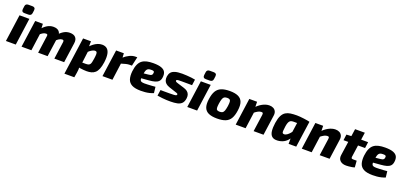

<svg xmlns="http://www.w3.org/2000/svg" viewBox="32 -1925 6989 3315"><g transform="rotate(20 3526.5 -268.0)"><path d="M264 -497 195 0H14L83 -497ZM238 -721Q267 -721 280 -707Q293 -693 290 -664L283 -611Q277 -561 223 -561H151Q93 -561 100 -618L107 -671Q112 -721 166 -721Z M512 -497 517 -390 534 -377 482 0H301L371 -497ZM704 -511Q775 -511 808.5 -473.5Q842 -436 832 -369L780 0H606L650 -318Q654 -341 647 -349Q640 -357 622 -357Q608 -357 591.5 -351.5Q575 -346 553.5 -332Q532 -318 502 -294L474 -374Q537 -446 590 -478.5Q643 -511 704 -511ZM1006 -511Q1079 -511 1112 -473Q1145 -435 1136 -369L1084 0H904L948 -318Q951 -342 943 -349.5Q935 -357 920 -357Q907 -357 891 -351.5Q875 -346 854 -332.5Q833 -319 805 -294L776 -374Q839 -446 892 -478.5Q945 -511 1006 -511Z M1599 -509Q1656 -509 1690.5 -479.5Q1725 -450 1736.5 -390Q1748 -330 1736 -236Q1725 -158 1704.5 -108.5Q1684 -59 1654.5 -33Q1625 -7 1586.5 3.5Q1548 14 1502 14Q1478 14 1446.5 11.5Q1415 9 1381.5 4Q1348 -1 1319 -9.5Q1290 -18 1270 -30L1291 -101Q1331 -101 1364.5 -100.5Q1398 -100 1441 -100Q1471 -100 1490 -105.5Q1509 -111 1520 -125Q1531 -139 1537.5 -165.5Q1544 -192 1550 -233Q1558 -288 1558 -317Q1558 -346 1549 -357Q1540 -368 1520 -368Q1502 -368 1478.5 -357.5Q1455 -347 1431.5 -329Q1408 -311 1390 -288L1357 -359Q1369 -377 1392 -402Q1415 -427 1447.5 -452Q1480 -477 1519 -493Q1558 -509 1599 -509ZM1396 -497 1394 -375 1413 -360 1371 -27 1360 -10Q1361 15 1359.5 40Q1358 65 1353 94L1338 185H1156L1251 -497Z M2000 -497 2006 -388 2022 -375 1971 0H1788L1858 -497ZM2242 -511 2204 -344H2162Q2131 -344 2094.5 -335Q2058 -326 2001 -308L1994 -411Q2050 -461 2104.5 -486Q2159 -511 2208 -511Z M2539 -511Q2637 -511 2690.5 -490Q2744 -469 2762.5 -429.5Q2781 -390 2772 -331Q2766 -286 2741.5 -260.5Q2717 -235 2674 -222.5Q2631 -210 2565 -205L2306 -184L2318 -275L2523 -296Q2546 -298 2561.5 -302.5Q2577 -307 2586.5 -317.5Q2596 -328 2598 -349Q2601 -366 2596 -375Q2591 -384 2577.5 -387.5Q2564 -391 2538 -390Q2513 -390 2496 -384Q2479 -378 2467.5 -364.5Q2456 -351 2448.5 -325.5Q2441 -300 2434 -259Q2425 -203 2429.5 -175Q2434 -147 2454.5 -138Q2475 -129 2512 -129Q2535 -129 2570 -130.5Q2605 -132 2643.5 -134.5Q2682 -137 2711 -140L2724 -28Q2691 -14 2652 -4.5Q2613 5 2573 8.5Q2533 12 2495 12Q2388 12 2330 -18.5Q2272 -49 2253 -108.5Q2234 -168 2243 -254Q2252 -332 2274.5 -382.5Q2297 -433 2333.5 -460.5Q2370 -488 2421.5 -499.5Q2473 -511 2539 -511Z M3069 -511Q3107 -511 3152 -508Q3197 -505 3239 -500.5Q3281 -496 3310 -489L3295 -382Q3246 -382 3198 -382.5Q3150 -383 3103 -383Q3067 -383 3046.5 -382Q3026 -381 3018 -377Q3010 -373 3008 -364Q3006 -352 3017 -344Q3028 -336 3059 -327L3175 -291Q3215 -279 3241 -259Q3267 -239 3278.5 -209Q3290 -179 3285 -138Q3277 -74 3246 -42.5Q3215 -11 3162.5 0Q3110 11 3037 11Q3002 11 2965 9.5Q2928 8 2887 3.5Q2846 -1 2796 -9L2812 -117Q2827 -116 2855 -116Q2883 -116 2915.5 -116Q2948 -116 2977 -116Q3031 -116 3059 -118Q3087 -120 3098 -125.5Q3109 -131 3110 -141Q3112 -150 3107.5 -155Q3103 -160 3090 -165Q3077 -170 3054 -177L2942 -214Q2898 -229 2872.5 -252Q2847 -275 2838.5 -307Q2830 -339 2835 -378Q2842 -423 2865.5 -452Q2889 -481 2938 -496Q2987 -511 3069 -511Z M3596 -497 3527 0H3346L3415 -497ZM3570 -721Q3599 -721 3612 -707Q3625 -693 3622 -664L3615 -611Q3609 -561 3555 -561H3483Q3425 -561 3432 -618L3439 -671Q3444 -721 3498 -721Z M3945 -511Q4041 -511 4099.5 -484Q4158 -457 4179.5 -398Q4201 -339 4187 -241Q4174 -147 4141.5 -91.5Q4109 -36 4049 -12Q3989 12 3894 12Q3799 12 3740 -14Q3681 -40 3658.5 -98.5Q3636 -157 3650 -255Q3663 -350 3695.5 -405.5Q3728 -461 3788.5 -486Q3849 -511 3945 -511ZM3942 -384Q3909 -384 3890 -373Q3871 -362 3859.5 -331Q3848 -300 3839 -241Q3832 -189 3834 -161.5Q3836 -134 3852 -124Q3868 -114 3900 -114Q3932 -114 3950.5 -125.5Q3969 -137 3980 -167.5Q3991 -198 4000 -255Q4007 -308 4005 -335.5Q4003 -363 3988 -373.5Q3973 -384 3942 -384Z M4672 -511Q4713 -511 4744 -495Q4775 -479 4790.5 -447.5Q4806 -416 4799 -369L4747 0H4565L4609 -311Q4613 -338 4606 -348.5Q4599 -359 4576 -357Q4551 -357 4521 -342Q4491 -327 4449 -293L4422 -374Q4476 -438 4542.5 -474.5Q4609 -511 4672 -511ZM4448 -497 4451 -365 4467 -352 4418 0H4236L4305 -497Z M5176 -511Q5202 -511 5236.5 -508Q5271 -505 5306 -500.5Q5341 -496 5370.5 -491Q5400 -486 5416 -481L5282 -387Q5250 -388 5222 -388.5Q5194 -389 5162 -389Q5138 -389 5120 -384.5Q5102 -380 5089.5 -367.5Q5077 -355 5067.5 -330Q5058 -305 5052 -264Q5044 -208 5042.5 -178.5Q5041 -149 5050 -139Q5059 -129 5081 -129Q5104 -131 5130 -148.5Q5156 -166 5180.5 -195Q5205 -224 5225 -259L5255 -206Q5238 -140 5203 -92Q5168 -44 5119 -18Q5070 8 5008 12Q4939 16 4904 -15Q4869 -46 4861.5 -108.5Q4854 -171 4867 -261Q4880 -348 4906 -398.5Q4932 -449 4971 -473Q5010 -497 5061.5 -504Q5113 -511 5176 -511ZM5238 -495 5416 -481 5348 0H5208V-110L5185 -125Z M5886 -511Q5927 -511 5958 -495Q5989 -479 6004.5 -447.5Q6020 -416 6013 -369L5961 0H5779L5823 -311Q5827 -338 5820 -348.5Q5813 -359 5790 -357Q5765 -357 5735 -342Q5705 -327 5663 -293L5636 -374Q5690 -438 5756.5 -474.5Q5823 -511 5886 -511ZM5662 -497 5665 -365 5681 -352 5632 0H5450L5519 -497Z M6379 -631 6313 -168Q6310 -145 6317 -137Q6324 -129 6349 -129H6412L6421 -9Q6400 -1 6371 3.5Q6342 8 6314 10.5Q6286 13 6268 13Q6195 13 6156 -25Q6117 -63 6127 -129L6200 -631ZM6488 -497 6473 -384H6077L6091 -492L6187 -497Z M6798 -511Q6896 -511 6949.5 -490Q7003 -469 7021.5 -429.5Q7040 -390 7031 -331Q7025 -286 7000.5 -260.5Q6976 -235 6933 -222.5Q6890 -210 6824 -205L6565 -184L6577 -275L6782 -296Q6805 -298 6820.5 -302.5Q6836 -307 6845.5 -317.5Q6855 -328 6857 -349Q6860 -366 6855 -375Q6850 -384 6836.5 -387.5Q6823 -391 6797 -390Q6772 -390 6755 -384Q6738 -378 6726.5 -364.5Q6715 -351 6707.5 -325.5Q6700 -300 6693 -259Q6684 -203 6688.5 -175Q6693 -147 6713.5 -138Q6734 -129 6771 -129Q6794 -129 6829 -130.5Q6864 -132 6902.5 -134.5Q6941 -137 6970 -140L6983 -28Q6950 -14 6911 -4.5Q6872 5 6832 8.5Q6792 12 6754 12Q6647 12 6589 -18.5Q6531 -49 6512 -108.5Q6493 -168 6502 -254Q6511 -332 6533.5 -382.5Q6556 -433 6592.5 -460.5Q6629 -488 6680.5 -499.5Q6732 -511 6798 -511Z"/></g></svg>

Font: Exo 2 ExtraBold
Style: Italic
Weight: 800
Italic angle: -8°
Designer: Natanael Gama
Foundry: Natanael Gama
Version: Version 2.010